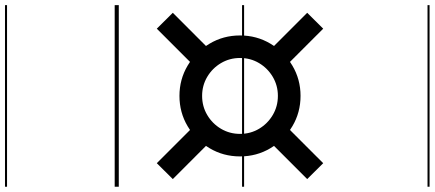

<svg xmlns="http://www.w3.org/2000/svg" viewBox="-499 -776 1698 750"><g transform="rotate(90 350.0 -401.0)"><path d="M349.5 -253Q285 -253 231.2 -285Q177.5 -317 145.5 -370.8Q113.5 -424.5 113.5 -489.5Q113.5 -554.5 145.5 -608.2Q177.5 -662 231.2 -694Q285 -726 349.5 -726Q414.5 -726 468.2 -694Q522 -662 554 -608.2Q586 -554.5 586 -489.5Q586 -424.5 554 -370.8Q522 -317 468.2 -285Q414.5 -253 349.5 -253ZM349.5 -341.5Q390.5 -341.5 424.2 -361.5Q458 -381.5 478 -415.2Q498 -449 498 -489.5Q498 -530.5 478 -564Q458 -597.5 424.2 -617.5Q390.5 -637.5 349.5 -637.5Q309 -637.5 275.2 -617.5Q241.5 -597.5 221.5 -564Q201.5 -530.5 201.5 -489.5Q201.5 -449 221.5 -415.2Q241.5 -381.5 275.2 -361.5Q309 -341.5 349.5 -341.5ZM522.5 -600 460.5 -662.5 612.5 -814.5 674.5 -752ZM177 -379 239 -316.5 87 -164.5 25 -227ZM239 -662.5 177 -600 25 -752 87 -814.5ZM460.5 -316.5 522.5 -379 674.5 -227 612.5 -164.5ZM349.5 -253Q285 -253 231.2 -285Q177.5 -317 145.5 -370.8Q113.5 -424.5 113.5 -489.5Q113.5 -554.5 145.5 -608.2Q177.5 -662 231.2 -694Q285 -726 349.5 -726Q414.5 -726 468.2 -694Q522 -662 554 -608.2Q586 -554.5 586 -489.5Q586 -424.5 554 -370.8Q522 -317 468.2 -285Q414.5 -253 349.5 -253ZM349.5 -341.5Q390.5 -341.5 424.2 -361.5Q458 -381.5 478 -415.2Q498 -449 498 -489.5Q498 -530.5 478 -564Q458 -597.5 424.2 -617.5Q390.5 -637.5 349.5 -637.5Q309 -637.5 275.2 -617.5Q241.5 -597.5 221.5 -564Q201.5 -530.5 201.5 -489.5Q201.5 -449 221.5 -415.2Q241.5 -381.5 275.2 -361.5Q309 -341.5 349.5 -341.5ZM522.5 -600 460.5 -662.5 612.5 -814.5 674.5 -752ZM177 -379 239 -316.5 87 -164.5 25 -227ZM239 -662.5 177 -600 25 -752 87 -814.5ZM460.5 -316.5 522.5 -379 674.5 -227 612.5 -164.5ZM-5 420.5H704.5V428.5H-5ZM-5 -16H704.5V0H-5ZM-5 -505.5H704.5V-497.5H-5ZM-5 -1230H704.5V-1222H-5Z"/></g></svg>

Font: Edu VIC WA NT Pre Guide
Style: Regular
Weight: 400
Designer: Tina and Corey Anderson, Eben Sorkin, Mirko Velimirovic
Foundry: Google for Education
Version: Version 1.000